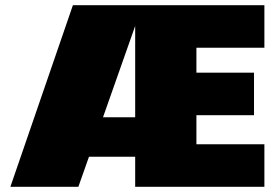

<svg xmlns="http://www.w3.org/2000/svg" viewBox="-20 -720 1069 740"><path d="M999 -536H737V-440H959V-276H737V-164H999V0H501V-116H323L282 0H20L261 -700H999ZM501 -620 377 -268H501Z"/></svg>

Font: Fivo Sans Modern ExtBlk
Style: Regular
Weight: 950
Designer: Alexander Slobzheninov
Foundry: Alexander Slobzheninov
Version: 1.0